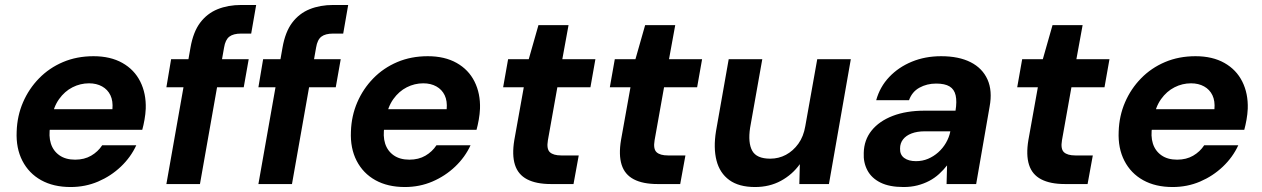

<svg xmlns="http://www.w3.org/2000/svg" viewBox="-20 -740 5075 772"><path d="M264 12Q195 12 145.5 -15.5Q96 -43 70 -93.5Q44 -144 47 -211Q49 -274 72.5 -328.5Q96 -383 137 -425Q178 -467 233.5 -490.5Q289 -514 356 -514Q424 -514 472 -487Q520 -460 544 -412Q568 -364 566 -303Q565 -281 561 -258.5Q557 -236 552 -218H143L157 -301H432Q435 -334 424 -357Q413 -380 390.5 -392.5Q368 -405 338 -405Q303 -405 271.5 -389Q240 -373 217.5 -341.5Q195 -310 187 -262L182 -233Q175 -193 184.5 -163Q194 -133 219 -115.5Q244 -98 282 -98Q319 -98 346.5 -114Q374 -130 391 -156H528Q506 -108 466 -70Q426 -32 374.5 -10Q323 12 264 12Z M649 0 746 -549Q757 -612 785 -649Q813 -686 855 -703Q897 -720 950 -720H1010L990 -605H950Q918 -605 902 -592.5Q886 -580 881 -549L784 0ZM649 -389 668 -502H980L960 -389Z M1019 0 1116 -549Q1127 -612 1155 -649Q1183 -686 1225 -703Q1267 -720 1320 -720H1380L1360 -605H1320Q1288 -605 1272 -592.5Q1256 -580 1251 -549L1154 0ZM1019 -389 1038 -502H1350L1330 -389Z M1608 12Q1539 12 1489.5 -15.5Q1440 -43 1414 -93.5Q1388 -144 1391 -211Q1393 -274 1416.5 -328.5Q1440 -383 1481 -425Q1522 -467 1577.5 -490.5Q1633 -514 1700 -514Q1768 -514 1816 -487Q1864 -460 1888 -412Q1912 -364 1910 -303Q1909 -281 1905 -258.5Q1901 -236 1896 -218H1487L1501 -301H1776Q1779 -334 1768 -357Q1757 -380 1734.5 -392.5Q1712 -405 1682 -405Q1647 -405 1615.5 -389Q1584 -373 1561.5 -341.5Q1539 -310 1531 -262L1526 -233Q1519 -193 1528.5 -163Q1538 -133 1563 -115.5Q1588 -98 1626 -98Q1663 -98 1690.5 -114Q1718 -130 1735 -156H1872Q1850 -108 1810 -70Q1770 -32 1718.5 -10Q1667 12 1608 12Z M2195 0Q2136 0 2099.5 -19Q2063 -38 2050.5 -77.5Q2038 -117 2048 -177L2086 -389H2003L2023 -502H2106L2145 -639H2266L2241 -502H2374L2354 -389H2221L2183 -176Q2177 -141 2191 -128Q2205 -115 2237 -115H2307L2286 0Z M2624 0Q2565 0 2528.5 -19Q2492 -38 2479.5 -77.5Q2467 -117 2477 -177L2515 -389H2432L2452 -502H2535L2574 -639H2695L2670 -502H2803L2783 -389H2650L2612 -176Q2606 -141 2620 -128Q2634 -115 2666 -115H2736L2715 0Z M3016 12Q2951 12 2912.5 -16Q2874 -44 2861 -94.5Q2848 -145 2859 -213L2910 -502H3045L2996 -226Q2987 -166 3004.5 -134Q3022 -102 3077 -102Q3111 -102 3140 -117.5Q3169 -133 3190 -162Q3211 -191 3218 -233L3266 -502H3401L3313 0H3194L3196 -80Q3166 -38 3120 -13Q3074 12 3016 12Z M3613 12Q3556 12 3520 -6Q3484 -24 3467.5 -55.5Q3451 -87 3453 -125Q3454 -177 3484.5 -215Q3515 -253 3569.5 -274Q3624 -295 3698 -295H3822Q3828 -332 3822.5 -356.5Q3817 -381 3798 -392.5Q3779 -404 3744 -404Q3707 -404 3677 -387.5Q3647 -371 3635 -337H3503Q3518 -391 3555.5 -430.5Q3593 -470 3646.5 -492Q3700 -514 3764 -514Q3835 -514 3882.5 -490Q3930 -466 3950.5 -420.5Q3971 -375 3959 -311L3905 0H3786L3788 -75Q3774 -57 3756 -40.5Q3738 -24 3716 -12.5Q3694 -1 3668.5 5.5Q3643 12 3613 12ZM3663 -92Q3689 -92 3711.5 -101.5Q3734 -111 3752.5 -127.5Q3771 -144 3783.5 -165.5Q3796 -187 3801 -211V-212H3698Q3668 -212 3645.5 -203.5Q3623 -195 3611 -179.5Q3599 -164 3599 -143Q3598 -118 3615.5 -105Q3633 -92 3663 -92Z M4262 0Q4203 0 4166.5 -19Q4130 -38 4117.5 -77.5Q4105 -117 4115 -177L4153 -389H4070L4090 -502H4173L4212 -639H4333L4308 -502H4441L4421 -389H4288L4250 -176Q4244 -141 4258 -128Q4272 -115 4304 -115H4374L4353 0Z M4695 12Q4626 12 4576.5 -15.5Q4527 -43 4501 -93.5Q4475 -144 4478 -211Q4480 -274 4503.5 -328.5Q4527 -383 4568 -425Q4609 -467 4664.5 -490.5Q4720 -514 4787 -514Q4855 -514 4903 -487Q4951 -460 4975 -412Q4999 -364 4997 -303Q4996 -281 4992 -258.5Q4988 -236 4983 -218H4574L4588 -301H4863Q4866 -334 4855 -357Q4844 -380 4821.5 -392.5Q4799 -405 4769 -405Q4734 -405 4702.5 -389Q4671 -373 4648.5 -341.5Q4626 -310 4618 -262L4613 -233Q4606 -193 4615.5 -163Q4625 -133 4650 -115.5Q4675 -98 4713 -98Q4750 -98 4777.5 -114Q4805 -130 4822 -156H4959Q4937 -108 4897 -70Q4857 -32 4805.5 -10Q4754 12 4695 12Z"/></svg>

Font: DM Sans 16pt
Style: Bold Italic
Weight: 700
Italic angle: -10°
Version: Version 4.004;gftools[0.9.30]